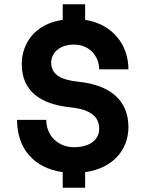

<svg xmlns="http://www.w3.org/2000/svg" viewBox="-20 -800 682 900"><path d="M379 -780H274V-707C143 -688 82 -596 82 -499C82 -371 173 -311 309 -297C409 -287 445 -250 445 -196C445 -149 406 -110 327 -110C252 -110 197 -164 197 -238H60C60 -102 140 -12 274 7V80H379V7C515 -12 582 -103 582 -204C582 -330 496 -402 346 -417C262 -426 220 -452 220 -507C220 -550 257 -591 327 -591C401 -591 445 -534 445 -475H582C582 -591 507 -687 379 -707Z"/></svg>

Font: Goli SemiBold
Style: Regular
Weight: 600
Designer: jaikishan Patel
Foundry: MagicType
Version: Version 1.000;Glyphs 3.2 (3242)